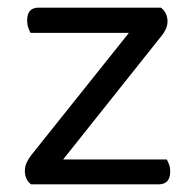

<svg xmlns="http://www.w3.org/2000/svg" viewBox="-20 -482 509 502"><path d="M61 0Q45 -13 45 -35Q45 -47 50 -57.5Q55 -68 63 -78L317 -396H60Q57 -401 54 -409.5Q51 -418 51 -429Q51 -462 81 -462H401Q418 -448 418 -426Q418 -406 399 -384L145 -65H416Q419 -60 422 -52Q425 -44 425 -33Q425 0 394 0H61Z"/></svg>

Font: Baloo Thambi 2
Style: Regular
Weight: 400
Designer: Aadarsh Rajan and Ek Type
Foundry: Ek Type
Version: Version 1.640;hotconv 1.0.111;makeotfexe 2.5.65597; ttfautoh